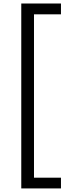

<svg xmlns="http://www.w3.org/2000/svg" viewBox="-20 -846 429 1084"><path d="M324.2 217.8H100.1V-826.2H324.2V-765.1H171.9V157.2H324.2Z"/></svg>

Font: Noto Sans Oriya
Style: Regular
Weight: 400
Designer: Monotype Design team
Foundry: Monotype Imaging Inc.
Version: Version 1.00 uh